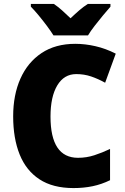

<svg xmlns="http://www.w3.org/2000/svg" viewBox="-20 -947 637 977"><path d="M368 -570Q306 -570 271.5 -512.5Q237 -455 237 -354Q237 -144 377 -144Q420 -144 460 -157Q500 -170 540 -189V-30Q497 -9 451.5 0.5Q406 10 354 10Q249 10 181 -34.5Q113 -79 80 -161Q47 -243 47 -355Q47 -464 84 -547Q121 -630 191.5 -677Q262 -724 363 -724Q413 -724 465.5 -712Q518 -700 569 -674L515 -526Q479 -546 443.5 -558Q408 -570 368 -570ZM252 -767Q239 -788 218.5 -815.5Q198 -843 176 -869.5Q154 -896 137 -913V-927H254Q276 -912 295.5 -894.5Q315 -877 339 -854Q363 -877 384 -895Q405 -913 427 -927H542V-913Q526 -895 504.5 -869Q483 -843 462 -816Q441 -789 428 -767Z"/></svg>

Font: Noto Sans Gurmukhi SemiCondensed Black
Style: Regular
Weight: 900
Width: 4
Designer: Jelle Bosma - Monotype Design Team
Foundry: Monotype Imaging Inc.
Version: Version 2.004; ttfautohint (v1.8.4.7-5d5b)